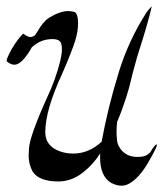

<svg xmlns="http://www.w3.org/2000/svg" viewBox="-40 -558 503 592"><path d="M334.5 14.6Q319.8 14.6 302.7 5.9Q268.6 -14.6 268.6 -72.8L269 -85Q246.1 -49.3 214.8 -25.4Q180.2 1.5 139.6 1.5Q81.5 1.5 61 -28.3Q48.3 -51.3 48.3 -78.1L49.3 -99.1Q51.3 -137.2 103 -252.4Q131.3 -311 146.5 -373V-375Q150.9 -390.6 150.9 -406.7Q150.9 -414.6 148.9 -423.3Q145 -437.5 121.6 -437.5Q85.4 -437.5 58.1 -412.1Q27.8 -358.4 4.4 -358.4Q-6.3 -358.4 -18.6 -368.2Q-19.5 -369.1 -19.5 -371.1Q-19.5 -375.5 -14.2 -386.7Q2.4 -423.3 31.2 -454.6L32.2 -453.6Q45.9 -443.8 54.2 -443.8Q59.1 -443.8 67.4 -448.7L73.7 -458Q93.3 -492.2 110.8 -502.9Q145 -523.9 170.4 -523.9Q175.3 -523.9 186.5 -522Q200.7 -520 200.7 -485.8Q200.7 -460.9 191.9 -432.6Q181.6 -399.4 151.9 -331.1Q99.6 -218.3 99.6 -150.4Q99.6 -107.4 145 -91.3Q164.1 -84.5 186 -84.5Q233.9 -84.5 273.4 -121.1Q292.5 -226.1 326.7 -336.9Q356.9 -434.1 411.6 -519.5Q411.6 -520 413.6 -522.2Q415.5 -524.4 418 -527.8Q426.3 -537.6 427.7 -537.6V-536.6Q414.6 -482.9 397.9 -430.7Q381.8 -381.8 369.1 -332.5Q352.1 -254.9 321.3 -182.6Q319.3 -167 319.3 -151.4Q319.3 -142.6 320.8 -125.5Q322.3 -108.4 336.9 -92.3Q355.5 -74.2 381.8 -74.2Q390.6 -74.2 398.9 -75.2Q411.6 -76.7 423.3 -88.4Q437.5 -112.8 443.4 -112.8Q443.8 -112.3 443.8 -110.8Q443.8 -104.5 422.9 -67.4Q389.6 -6.3 354 10.3Q344.7 14.6 334.5 14.6Z"/></svg>

Font: Terrible Cursive
Style: Regular
Weight: 400
Designer: GGBotNet
Foundry: GGBotNet
Version: 1.00